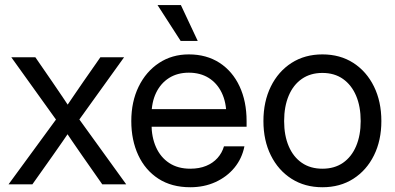

<svg xmlns="http://www.w3.org/2000/svg" viewBox="-20 -748 1602 779"><path d="M14.6 0 230.5 -294.9 230 -231 25.9 -515.6H123.5L193.4 -414.1Q214.4 -383.8 234.4 -353.8Q254.4 -323.7 274.9 -293H233.9Q254.9 -323.7 275.1 -353.8Q295.4 -383.8 316.4 -414.1L387.2 -515.6H483.4L278.8 -231V-295.4L492.2 0H395L313 -117.2Q292.5 -146.5 272.9 -175.3Q253.4 -204.1 233.4 -233.9H274.9Q254.9 -204.1 234.9 -175.3Q214.8 -146.5 194.3 -117.2L111.3 0Z M752 11.7Q676.3 11.7 622.8 -22.9Q569.3 -57.6 541 -118.4Q512.7 -179.2 512.7 -256.8Q512.7 -335.4 542.5 -396.5Q572.3 -457.5 625 -492.4Q677.7 -527.3 746.1 -527.3Q817.9 -527.3 870.6 -493.2Q923.3 -459 951.9 -397.9Q980.5 -336.9 980.5 -256.8V-233.9H556.6V-305.2H934.1L898.4 -280.3Q898.4 -333 879.6 -371.8Q860.8 -410.6 826.7 -431.9Q792.5 -453.1 746.1 -453.1Q700.2 -453.1 666.3 -431.9Q632.3 -410.6 613.5 -371.8Q594.7 -333 594.7 -280.3V-245.1Q594.7 -191.9 613 -150.9Q631.3 -109.9 666.5 -86.7Q701.7 -63.5 752 -63.5Q788.6 -63.5 816.4 -75Q844.2 -86.4 862.5 -106.9Q880.9 -127.4 888.7 -154.3H971.7Q961.9 -105 931.2 -67.6Q900.4 -30.3 854.2 -9.3Q808.1 11.7 752 11.7ZM712.9 -582 619.1 -727.5H713.9L782.2 -582Z M1288.1 11.7Q1216.8 11.7 1162.8 -22.7Q1108.9 -57.1 1078.9 -117.7Q1048.8 -178.2 1048.8 -256.8Q1048.8 -335.9 1078.9 -397Q1108.9 -458 1162.8 -492.7Q1216.8 -527.3 1288.1 -527.3Q1359.9 -527.3 1413.6 -492.7Q1467.3 -458 1497.3 -397Q1527.3 -335.9 1527.3 -256.8Q1527.3 -178.2 1497.3 -117.7Q1467.3 -57.1 1413.6 -22.7Q1359.9 11.7 1288.1 11.7ZM1288.1 -63.5Q1336.9 -63.5 1371.6 -87.4Q1406.2 -111.3 1424.8 -155Q1443.4 -198.7 1443.4 -256.8Q1443.4 -315.9 1424.8 -359.6Q1406.2 -403.3 1371.6 -427.7Q1336.9 -452.1 1288.1 -452.1Q1239.7 -452.1 1204.8 -428Q1169.9 -403.8 1151.4 -359.9Q1132.8 -315.9 1132.8 -256.8Q1132.8 -198.2 1151.4 -154.8Q1169.9 -111.3 1204.6 -87.4Q1239.3 -63.5 1288.1 -63.5Z"/></svg>

Font: Inter Khmer Looped
Style: Regular
Weight: 400
Designer: Rasmus Andersson, Sovichet Tep
Foundry: Anagata Design
Version: Version 1.000